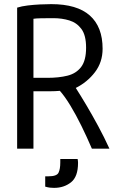

<svg xmlns="http://www.w3.org/2000/svg" viewBox="-20 -720 600 930"><path d="M63 0V-683Q85 -690 114 -693.5Q143 -697 173.5 -698.5Q204 -700 228 -700Q353 -700 415 -645Q477 -590 477 -484Q477 -419 440 -370.5Q403 -322 347 -294Q369 -260 397.5 -212Q426 -164 455.5 -109.5Q485 -55 510 0H425Q401 -56 374.5 -110Q348 -164 321 -208.5Q294 -253 270 -280Q263 -279 247 -278.5Q231 -278 226 -278H142V0ZM142 -343H210Q265 -343 307 -353.5Q349 -364 373 -395.5Q397 -427 397 -489Q397 -549 374.5 -579.5Q352 -610 316 -621Q280 -632 239 -632Q207 -632 179.5 -631.5Q152 -631 142 -629ZM242 190Q232 190 222.5 189Q213 188 199 184V134H215Q255 134 263.5 116.5Q272 99 272 67V50H356Q358 60 358 69Q358 136 324 163Q290 190 242 190Z"/></svg>

Font: Ubuntu Sans Mono
Style: Regular
Weight: 400
Monospace: yes
Designer: Dalton Maag Ltd
Foundry: Dalton Maag Ltd
Version: Version 1.006